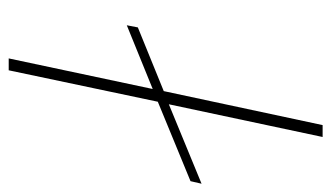

<svg xmlns="http://www.w3.org/2000/svg" viewBox="-184 -596 779 452"><g transform="rotate(90 206.0 -369.5)"><path d="M189 -339 39 -278 44 -304 194 -365 274 -739H302L225 -377L412 -454L406 -428L219 -351L145 0H117Z"/></g></svg>

Font: Prompt Thin
Style: Italic
Weight: 250
Italic angle: -12°
Designer: Katatrad Team
Foundry: CadsonDemak
Version: Version 1.001